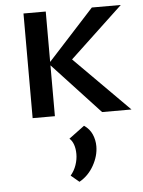

<svg xmlns="http://www.w3.org/2000/svg" viewBox="-54 -513 641 859"><g transform="rotate(-5 266.0 -84.0)"><path d="M396 0 177 -236 391 -470H521L245 -211L253 -276L528 0ZM84 0V-470H184V0ZM268 302 231 271Q248 251 256.5 226Q265 201 265 177Q265 153 258.5 134.5Q252 116 240 106L310 54Q335 71 346 96.5Q357 122 357 150Q357 193 333 236Q309 279 268 302Z"/></g></svg>

Font: Ysabeau SC SemiBold
Style: Regular
Weight: 600
Designer: Christian Thalmann (Catharsis Fonts)
Version: Version 2.001;gftools[0.9.30]; featfreeze: smcp